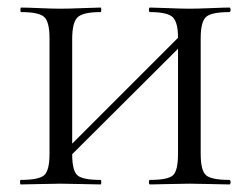

<svg xmlns="http://www.w3.org/2000/svg" viewBox="-20 -488 662 508"><path d="M587 -12Q590 -12 590 -6Q590 0 587 0Q574 0 538 -1Q502 -2 482 -2Q460 -2 424.5 -1Q389 0 377 0Q374 0 374 -6Q374 -12 377 -12Q425 -12 438 -24.5Q451 -37 451 -81V-359L171 -80Q171 -37 184.5 -24.5Q198 -12 246 -12Q248 -12 248 -6Q248 0 246 0Q233 0 197.5 -1Q162 -2 140 -2Q120 -2 84 -1Q48 0 35 0Q33 0 33 -6Q33 -12 35 -12Q83 -12 97 -24.5Q111 -37 111 -81V-387Q111 -430 97 -443Q83 -456 36 -456Q34 -456 34 -462Q34 -468 36 -468Q49 -468 84.5 -466.5Q120 -465 140 -465Q162 -465 198 -466.5Q234 -468 246 -468Q248 -468 248 -462Q248 -456 246 -456Q199 -456 185 -442Q171 -428 171 -385V-108L451 -388Q451 -429 437 -442.5Q423 -456 377 -456Q374 -456 374 -462Q374 -468 377 -468Q389 -468 424.5 -466.5Q460 -465 482 -465Q502 -465 538 -466.5Q574 -468 587 -468Q590 -468 590 -462Q590 -456 587 -456Q539 -456 525 -443Q511 -430 511 -387V-81Q511 -37 525 -24.5Q539 -12 587 -12Z"/></svg>

Font: Cormorant SC
Style: Regular
Weight: 400
Designer: Christian Thalmann (Catharsis Fonts)
Version: Version 1.000;PS 002.000;hotconv 1.0.88;makeotf.lib2.5.64775